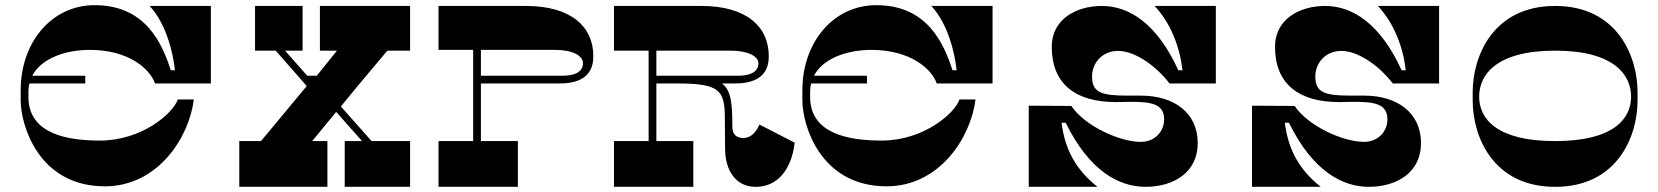

<svg xmlns="http://www.w3.org/2000/svg" viewBox="-20 -723 6417 743"><path d="M327 -530C480 -530 561 -455 580 -400H796V-700H559C623 -632 650 -518 657 -451H641C607 -556 543 -703 346 -703C179 -703 60 -558 60 -374V-335C60 -239 129 -2 386 -2C591 -2 712 -191 730 -338H668C649 -283 528 -179 367 -179C246 -179 90 -202 90 -348V-368C90 -379 91 -390 94 -400H310V-430H105C140 -498 235 -530 327 -530Z M1479 -527H1567V-700H1218V-527H1284L1206 -430H1169L1083 -527H1151V-700H967V-527H1047L1167 -390L990 -177H906V0H1247V-177H1188L1281 -290L1381 -177H1314V0H1567V-177H1418L1299 -311L1364 -390Z M2015 -700H1677V-530H1811V-177H1677V0H1984V-177H1841V-400H2146C2267 -400 2276 -470 2276 -506C2276 -619 2191 -700 2015 -700ZM2157 -430H1841V-530H2128C2194 -530 2236 -509 2236 -478C2236 -461 2227 -430 2157 -430Z M2919 -241C2912 -226 2894 -189 2857 -189C2835 -189 2814 -198 2814 -233C2814 -322 2810 -372 2774 -400H2825C2946 -400 2955 -470 2955 -506C2955 -619 2870 -700 2694 -700H2356V-527H2490V-177H2356V0H2663V-177H2520V-400H2600C2766 -400 2785 -374 2785 -264L2786 -147C2786 -64 2827 0 2904 0C3010 0 3048 -100 3055 -171ZM2520 -430V-527H2807C2873 -527 2915 -506 2915 -478C2915 -461 2906 -430 2836 -430Z M3352 -530C3505 -530 3586 -455 3605 -400H3821V-700H3584C3648 -632 3675 -518 3682 -451H3666C3632 -556 3568 -703 3371 -703C3204 -703 3085 -558 3085 -374V-335C3085 -239 3154 -2 3411 -2C3616 -2 3737 -191 3755 -338H3693C3674 -283 3553 -179 3392 -179C3271 -179 3115 -202 3115 -348V-368C3115 -379 3116 -390 3119 -400H3335V-430H3130C3165 -498 3260 -530 3352 -530Z M3961 -314V0H4227C4145 -65 4101 -143 4088 -248H4104C4195 -62 4310 0 4413 0C4522 0 4615 -56 4615 -169C4615 -286 4524 -353 4395 -353H4342C4242 -353 4206 -365 4206 -427C4206 -479 4245 -526 4307 -526C4366 -526 4446 -477 4506 -400H4685V-700H4448C4512 -632 4546 -539 4556 -451H4540C4458 -631 4350 -700 4244 -700C4144 -700 4050 -648 4050 -542C4050 -398 4142 -328 4298 -328C4318 -328 4338 -329 4357 -329C4437 -329 4485 -320 4485 -261C4485 -215 4450 -174 4394 -174C4313 -174 4177 -236 4126 -313Z M4825 -314V0H5091C5009 -65 4965 -143 4952 -248H4968C5059 -62 5174 0 5277 0C5386 0 5479 -56 5479 -169C5479 -286 5388 -353 5259 -353H5206C5106 -353 5070 -365 5070 -427C5070 -479 5109 -526 5171 -526C5230 -526 5310 -477 5370 -400H5549V-700H5312C5376 -632 5410 -539 5420 -451H5404C5322 -631 5214 -700 5108 -700C5008 -700 4914 -648 4914 -542C4914 -398 5006 -328 5162 -328C5182 -328 5202 -329 5221 -329C5301 -329 5349 -320 5349 -261C5349 -215 5314 -174 5258 -174C5177 -174 5041 -236 4990 -313Z M6317 -366C6317 -506 6238 -700 5998 -700C5758 -700 5679 -506 5679 -366V-334C5679 -194 5758 0 5998 0C6238 0 6317 -194 6317 -334ZM5998 -177C5771 -177 5704 -264 5704 -349C5704 -434 5771 -527 5998 -527C6225 -527 6292 -434 6292 -349C6292 -264 6225 -177 5998 -177Z"/></svg>

Font: Space Cowgirl Black
Style: Regular
Weight: 900
Designer: Valery Marier
Foundry: Valery Marier
Version: Version 1.000;hotconv 1.0.109;makeotfexe 2.5.65596